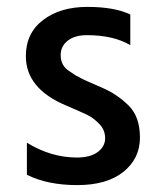

<svg xmlns="http://www.w3.org/2000/svg" viewBox="-20 -532 459 557"><path d="M58 -25V-118Q128 -75 203 -75Q242 -75 263.5 -91Q285 -107 285 -131Q285 -155 268 -172.5Q251 -190 233.5 -198.5Q216 -207 174 -225Q55 -274 55 -369Q55 -436 105 -474Q155 -512 233.5 -512Q312 -512 358 -490V-401Q309 -430 232 -430Q197 -430 176.5 -414Q156 -398 156 -372Q156 -341 182 -325Q190 -320 194.5 -316.5Q199 -313 209.5 -308Q220 -303 225 -300Q240 -293 279.5 -276Q319 -259 352.5 -226.5Q386 -194 386 -133Q386 -72 338 -33.5Q290 5 204 5Q118 5 58 -25Z"/></svg>

Font: Hind Jalandhar Medium
Style: Regular
Weight: 500
Designer: Namrata Goyal
Foundry: Indian Type Foundry
Version: Version 0.702;PS 1.0;hotconv 1.0.81;makeotf.lib2.5.63406